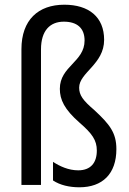

<svg xmlns="http://www.w3.org/2000/svg" viewBox="-20 -785 549 815"><path d="M422 -616C422 -713 357 -765 253 -765C143 -765 71 -701 71 -576V0H154V-575C154 -656 193 -693 251 -693C307 -693 339 -666 339 -613C339 -522 234 -504 234 -408C234 -362 253 -321 318 -264C371 -218 391 -190 391 -146C391 -94 365 -62 312 -62C271 -62 234 -79 205 -98V-19C235 1 275 10 317 10C415 10 474 -47 474 -152C474 -221 446 -257 380 -318C332 -359 316 -381 316 -413C316 -477 422 -512 422 -616Z"/></svg>

Font: Noto Sans Condensed
Style: Regular
Weight: 400
Width: 3
Designer: Monotype Design Team
Foundry: Monotype Imaging Inc.
Version: Version 2.013